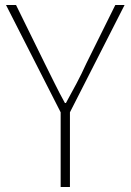

<svg xmlns="http://www.w3.org/2000/svg" viewBox="-20 -746 522 766"><path d="M222 0V-298L4 -726H44L159 -492Q179 -452 198 -413.5Q217 -375 239 -335H243Q265 -375 285.5 -413.5Q306 -452 324 -492L440 -726H477L259 -298V0Z"/></svg>

Font: Noto Sans JP
Style: Regular
Weight: 100
Designer: Ryoko NISHIZUKA 西塚涼子 (kana, bopomofo & ideographs); Paul D. Hunt (Latin, Greek & Cyrillic); Sandoll Communications 산돌커뮤니
Foundry: Adobe
Version: Version 2.004;hotconv 1.0.118;makeotfexe 2.5.65603